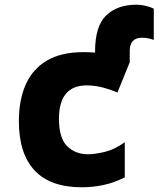

<svg xmlns="http://www.w3.org/2000/svg" viewBox="-20 -784 672 814"><path d="M327 10Q193 10 126.5 -61.5Q60 -133 60 -270Q60 -360 89 -425.5Q118 -491 178.5 -527Q239 -563 335 -563Q359 -563 383 -561V-564Q383 -674 430.5 -719Q478 -764 557 -764Q581 -764 602.5 -758Q624 -752 632 -747V-615Q622 -618 611 -621Q600 -624 582 -624Q530 -624 530 -568V-520L478 -392Q432 -410 403 -416Q374 -422 348 -422Q230 -422 230 -280Q230 -198 265 -164Q300 -130 353 -130Q382 -130 424 -140Q466 -150 509 -181V-32Q466 -10 420 0Q374 10 327 10Z"/></svg>

Font: Noto Sans Mono Black
Style: Regular
Weight: 900
Designer: Monotype Design Team
Foundry: Monotype Imaging Inc.
Version: Version 2.014